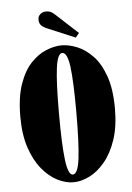

<svg xmlns="http://www.w3.org/2000/svg" viewBox="-50 -707 521 755"><g transform="rotate(-5 210.0 -329.0)"><path d="M209.5 11Q179.5 11 147 -5.2Q114.5 -21.5 86.5 -55.2Q58.5 -89 41 -140.8Q23.5 -192.5 23.5 -263.5Q23.5 -340.5 41.5 -392Q59.5 -443.5 88 -473.5Q116.5 -503.5 148.8 -516.5Q181 -529.5 209.5 -529.5Q238 -529.5 270.2 -516.5Q302.5 -503.5 331.5 -473.5Q360.5 -443.5 378.8 -392Q397 -340.5 397 -263.5Q397 -192.5 379.5 -140.8Q362 -89 333.8 -55.2Q305.5 -21.5 272.8 -5.2Q240 11 209.5 11ZM209.5 -19.5Q229.5 -19.5 237 -80Q244.5 -140.5 244.5 -263.5Q244.5 -385.5 237 -442.5Q229.5 -499.5 209.5 -499.5Q191 -499.5 183.5 -442.5Q176 -385.5 176 -263.5Q176 -140.5 183.5 -80Q191 -19.5 209.5 -19.5ZM268 -555 158.5 -601Q143 -607.5 135.5 -615.8Q128 -624 128 -638.5Q128 -651 137.2 -659.2Q146.5 -667.5 161 -667.5Q171.5 -667.5 179 -663.8Q186.5 -660 194 -653L282 -572Z"/></g></svg>

Font: Imbue 50pt Black
Style: Regular
Weight: 900
Designer: Tyler Finck
Foundry: Etcetera Type Company
Version: Version 1.102; ttfautohint (v1.8.3)